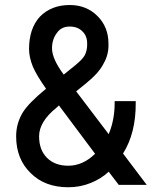

<svg xmlns="http://www.w3.org/2000/svg" viewBox="-20 -748 665 784"><path d="M45.9 -191.4Q45.9 -244.1 73.2 -289.1Q96.7 -327.1 168 -385.7Q128.9 -441.4 114.3 -475.6Q98.6 -514.6 98.6 -547.9Q98.6 -630.9 142.6 -679.7Q189.5 -727.5 264.6 -727.5Q333 -727.5 377.9 -682.6Q422.9 -637.7 422.9 -570.3Q424.8 -525.4 402.3 -487.3Q383.8 -450.2 332 -408.2L291 -375L423.8 -200.2Q448.2 -257.8 448.2 -328.1V-335H534.2V-328.1Q535.2 -205.1 482.4 -121.1L579.1 6.8H464.8L423.8 -46.9Q392.6 -17.6 350.6 -1Q307.6 16.6 258.8 16.6Q163.1 16.6 105.5 -41Q45.9 -98.6 45.9 -191.4ZM258.8 -71.3Q318.4 -71.3 368.2 -120.1L220.7 -317.4L210.9 -308.6Q139.6 -251 139.6 -191.4Q139.6 -135.7 171.9 -103.5Q204.1 -71.3 258.8 -71.3ZM192.4 -550.8Q192.4 -507.8 240.2 -443.4L286.1 -480.5Q316.4 -504.9 326.2 -522.5Q336.9 -543.9 335.9 -570.3Q335.9 -601.6 316.4 -620.1Q296.9 -639.6 264.6 -639.6Q230.5 -639.6 212.9 -614.3Q192.4 -587.9 192.4 -550.8Z"/></svg>

Font: RobotoJAA
Style: Medium
Weight: 500
Version: Version 2.05; 2016-11-05